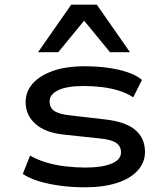

<svg xmlns="http://www.w3.org/2000/svg" viewBox="-20 -788 706 817"><path d="M341 9Q285 9 234.5 2Q184 -5 143.5 -17.5Q103 -30 77 -48L108 -126Q139 -108 177.5 -96.5Q216 -85 259 -80Q302 -75 344 -75Q413 -75 454 -91.5Q495 -108 495 -140Q495 -165 475 -179.5Q455 -194 403 -199L254 -215Q173 -223 131 -260.5Q89 -298 89 -354Q89 -397 118 -431Q147 -465 203 -485.5Q259 -506 342 -506Q393 -506 440 -499.5Q487 -493 524.5 -480Q562 -467 584 -448L547 -374Q519 -392 485 -402.5Q451 -413 413 -417.5Q375 -422 337 -422Q264 -422 227.5 -404Q191 -386 191 -357Q191 -330 211 -316Q231 -302 279 -297L425 -280Q512 -271 554.5 -236Q597 -201 597 -141Q597 -97 566 -62.5Q535 -28 477.5 -9.5Q420 9 341 9ZM142 -566 283 -768H392L533 -566H448L338 -700L228 -566Z"/></svg>

Font: Nunito Sans 7pt Expanded Medium
Style: Regular
Weight: 500
Width: 7
Designer: Vernon Adams
Foundry: Vernon Adams
Version: Version 3.101;gftools[0.9.27]